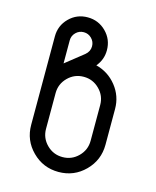

<svg xmlns="http://www.w3.org/2000/svg" viewBox="-95 -655 596 734"><g transform="rotate(15 203.0 -288.0)"><path d="M264.7 -485.3Q264.7 -448.2 240.6 -419.4Q289.4 -407.1 321.2 -367.4Q352.9 -327.6 352.9 -276.5V-135.3Q352.9 -74.1 310 -31.2Q267.1 11.8 205.9 11.8Q144.7 11.8 101.8 -31.2Q58.8 -74.1 58.8 -135.3V-485.3Q58.8 -528.2 88.8 -558.2Q118.8 -588.2 161.8 -588.2Q204.7 -588.2 234.7 -558.2Q264.7 -528.2 264.7 -485.3ZM117.6 -485.3V-394.1L188.8 -450.6Q205.9 -464.7 205.9 -485.3Q205.9 -503.5 192.9 -516.5Q180 -529.4 161.8 -529.4Q143.5 -529.4 130.6 -516.5Q117.6 -503.5 117.6 -485.3ZM117.6 -276.5V-135.3Q117.6 -98.8 143.5 -72.9Q169.4 -47.1 205.9 -47.1Q242.4 -47.1 268.2 -72.9Q294.1 -98.8 294.1 -135.3V-276.5Q294.1 -312.9 268.2 -338.8Q242.4 -364.7 205.9 -364.7Q169.4 -364.7 143.5 -338.8Q117.6 -312.9 117.6 -276.5Z"/></g></svg>

Font: OpenGost Type B TT
Style: Regular
Weight: 400
Version: Version 0.3